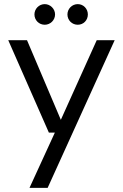

<svg xmlns="http://www.w3.org/2000/svg" viewBox="-20 -691 596 931"><path d="M211 220 536 -496H449L275 -110L111 -496H20L217 -48H246L123 220ZM357 -571C385 -571 406 -593 406 -621C406 -648 385 -671 357 -671C329 -671 307 -648 307 -621C307 -593 329 -571 357 -571ZM197 -571C224 -571 247 -593 247 -621C247 -648 224 -671 197 -671C169 -671 147 -648 147 -621C147 -593 169 -571 197 -571Z"/></svg>

Font: Rootstock Sans Body
Style: Regular
Weight: 400
Designer: Colophon Foundry, Jonny Pinhorn
Foundry: Colophon Foundry
Version: Version 1.200;FEAKit 1.0